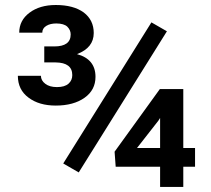

<svg xmlns="http://www.w3.org/2000/svg" viewBox="-20 -736 832 756"><path d="M701.7 -153.3V-385.3H609.4L431.2 -138.7L435.5 -79.6H610.4V0H701.7V-79.6H748V-153.3ZM519.5 -153.3 603.5 -260.7 610.4 -271.5V-153.3ZM154.3 -553.2V-490.2H199.2C242.7 -489.7 264.6 -473.1 264.6 -440.4C264.6 -426.8 259.8 -415.5 250 -406.7C239.7 -397.5 224.6 -393.1 204.1 -393.1C184.6 -393.1 169.4 -397.5 158.2 -406.2C147 -414.6 141.1 -425.3 141.1 -437.5H50.3C50.3 -400.9 64.5 -372.1 92.3 -351.6C120.1 -330.6 155.8 -320.3 199.7 -320.3C246.1 -320.3 284.2 -330.6 313 -351.1C341.8 -371.6 356 -398.9 356 -433.6C356 -480 331.5 -509.8 283.2 -522.9C327.1 -539.6 349.1 -567.4 349.1 -606C349.1 -640.1 335.9 -667 309.6 -687C282.7 -706.5 246.1 -716.3 199.7 -716.3C157.2 -716.3 123 -706.1 96.2 -686C69.3 -666 55.7 -639.6 55.7 -607.4H146.5C146.5 -618.7 151.9 -627.9 162.6 -634.3C172.9 -640.6 186 -643.6 201.7 -643.6C221.7 -643.6 236.3 -639.2 245.1 -630.9C253.9 -622.1 258.3 -611.8 258.3 -600.6C258.3 -568.8 236.8 -553.2 193.8 -553.2ZM290 -57.1 637.2 -612.8 576.2 -647.9 229 -92.3Z"/></svg>

Font: Shabnam FD Medium
Style: Regular
Weight: 500
Foundry: DejaVu fonts team - Redesigned by Saber Rastikerdar - Based on Vazir font
Version: Version 5.00;October 20, 2019;FontCreator 12.0.0.2547 64-bit